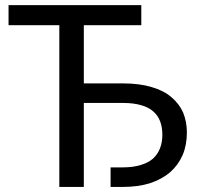

<svg xmlns="http://www.w3.org/2000/svg" viewBox="-20 -737 779 757"><path d="M464.8 -408.2Q530.3 -408.2 578.1 -393.6Q626 -379.9 656.2 -353.5Q686.5 -328.1 702.1 -293Q716.8 -256.8 716.8 -214.8Q716.8 -165 700.2 -126Q682.6 -85.9 650.4 -57.6Q618.2 -30.3 571.3 -14.6Q524.4 0 464.8 0Q448.2 0 416 0Q416 -19.5 416 -77.1Q428.7 -77.1 464.8 -77.1Q505.9 -77.1 536.1 -86.9Q565.4 -95.7 584 -112.3Q602.5 -129.9 611.3 -153.3Q620.1 -176.8 620.1 -205.1Q620.1 -235.4 611.3 -258.8Q602.5 -282.2 584 -297.9Q565.4 -314.5 536.1 -322.3Q506.8 -331.1 464.8 -331.1Q413.1 -331.1 310.5 -331.1Q310.5 -248 310.5 0Q286.1 0 213.9 0Q213.9 -159.2 213.9 -637.7Q163.1 -637.7 13.7 -637.7Q13.7 -650.4 13.7 -687.5Q13.7 -694.3 13.7 -716.8Q144.5 -716.8 537.1 -716.8Q537.1 -697.3 537.1 -637.7Q480.5 -637.7 310.5 -637.7Q310.5 -580.1 310.5 -408.2Q349.6 -408.2 464.8 -408.2Z"/></svg>

Font: Lato
Style: Regular
Weight: 400
Designer: Lukasz Dziedzic with Adam Twardoch and Botio Nikoltchev
Version: Version 2.015; 2015-08-06; http://www.latofonts.com/